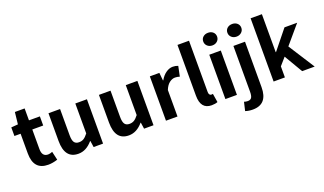

<svg xmlns="http://www.w3.org/2000/svg" viewBox="-93 -1430 3842 2277"><g transform="rotate(-20 1828.0 -291.0)"><path d="M284.2 13.7Q99.6 13.7 99.6 -196.3V-444.3H21.5V-552.7L107.4 -559.6L124 -710H247.1V-559.6H384.8V-444.3H247.1V-196.3Q247.1 -101.6 323.2 -101.6Q345.7 -101.6 377.9 -114.3L402.3 -6.8Q338.9 13.7 284.2 13.7Z M665 13.7Q493.2 13.7 493.2 -210V-559.6H639.6V-228.5Q639.6 -165 658.2 -138.7Q676.8 -112.3 717.8 -112.3Q752 -112.3 777.3 -127.9Q802.7 -143.6 832 -181.6V-559.6H978.5V0H859.4L847.7 -80.1H843.8Q764.6 13.7 665 13.7Z M1301.8 13.7Q1129.9 13.7 1129.9 -210V-559.6H1276.4V-228.5Q1276.4 -165 1294.9 -138.7Q1313.5 -112.3 1354.5 -112.3Q1388.7 -112.3 1414.1 -127.9Q1439.5 -143.6 1468.8 -181.6V-559.6H1615.2V0H1496.1L1484.4 -80.1H1480.5Q1401.4 13.7 1301.8 13.7Z M1772.5 0V-559.6H1892.6L1902.3 -460.9H1906.2Q1936.5 -514.6 1979 -544.4Q2021.5 -574.2 2065.4 -574.2Q2100.6 -574.2 2131.8 -561.5L2105.5 -434.6Q2074.2 -444.3 2046.9 -444.3Q2010.7 -444.3 1975.6 -417.5Q1940.4 -390.6 1918 -334V0Z M2345.7 13.7Q2208 13.7 2208 -157.2V-797.9H2353.5V-150.4Q2353.5 -127.9 2362.8 -117.2Q2372.1 -106.4 2383.8 -106.4Q2394.5 -106.4 2404.3 -108.4L2421.9 1Q2390.6 13.7 2345.7 13.7Z M2522.5 0V-559.6H2668V0ZM2596.7 -650.4Q2558.6 -650.4 2533.7 -673.3Q2508.8 -696.3 2508.8 -730.5Q2508.8 -765.6 2533.7 -787.6Q2558.6 -809.6 2596.7 -809.6Q2634.8 -809.6 2659.2 -787.6Q2683.6 -765.6 2683.6 -730.5Q2683.6 -696.3 2658.7 -673.3Q2633.8 -650.4 2596.7 -650.4Z M2787.1 228.5Q2735.4 228.5 2693.4 213.9L2718.8 105.5Q2742.2 113.3 2764.6 113.3Q2799.8 113.3 2813.5 90.3Q2827.1 67.4 2827.1 17.6V-559.6H2973.6V13.7Q2973.6 228.5 2787.1 228.5ZM2901.4 -650.4Q2863.3 -650.4 2838.4 -673.3Q2813.5 -696.3 2813.5 -730.5Q2813.5 -765.6 2838.4 -787.6Q2863.3 -809.6 2901.4 -809.6Q2939.5 -809.6 2964.4 -787.6Q2989.3 -765.6 2989.3 -730.5Q2989.3 -696.3 2963.9 -673.3Q2938.5 -650.4 2901.4 -650.4Z M3130.9 0V-797.9H3273.4V-318.4H3277.3L3471.7 -559.6H3631.8L3437.5 -331.1L3649.4 0H3491.2L3354.5 -232.4L3273.4 -139.6V0Z"/></g></svg>

Font: Gen Shin Gothic Bold
Style: Bold
Weight: 700
Designer: [Source Han Sans]
Ryoko NISHIZUKA  (kana & ideographs); Paul D. Hunt (Latin, Greek & Cyrillic); Wenlong ZHANG  (bopomofo
Version: Version 1.002.20150607